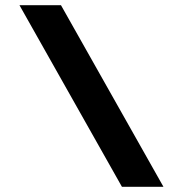

<svg xmlns="http://www.w3.org/2000/svg" viewBox="-20 -720 705 740"><path d="M55 -700H215L610 0H450Z"/></svg>

Font: Copperplate Sans CC
Style: Bold
Weight: 700
Designer: indestructible type*
Foundry: Cowboy Collective
Version: Version 1.000